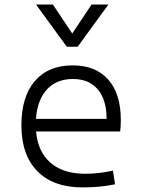

<svg xmlns="http://www.w3.org/2000/svg" viewBox="-20 -815 626 845"><path d="M343.3 9.8Q214.8 9.8 144.5 -61.5Q74.2 -132.8 74.2 -263.7Q74.2 -389.2 133.3 -458.3Q192.4 -527.3 300.3 -527.3Q400.9 -527.3 456.3 -464.8Q511.7 -402.3 511.7 -287.1Q511.7 -256.8 508.8 -236.3H138.7Q146.5 -147 202.4 -98.6Q258.3 -50.3 355 -50.3Q415.5 -50.3 477.1 -64L486.3 -3.9Q452.6 3.4 415.3 6.6Q377.9 9.8 343.3 9.8ZM301.3 -467.3Q229 -467.3 186.8 -421.6Q144.5 -376 138.2 -292H449.2Q449.2 -375.5 410.4 -421.4Q371.6 -467.3 301.3 -467.3ZM273.9 -609.4 138.7 -794.9H212.9L297.9 -667.5L382.8 -794.9H457L321.8 -609.4Z"/></svg>

Font: Caskaydia Cove Light
Style: Regular
Weight: 300
Monospace: yes
Designer: Aaron Bell
Foundry: Saja Typeworks
Version: Version 4.300; ttfautohint (v1.8.3)